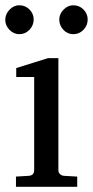

<svg xmlns="http://www.w3.org/2000/svg" viewBox="-27 -716 356 736"><path d="M309.1 -641.1Q309.1 -618.7 293 -601.8Q276.9 -585 253.9 -585Q231.4 -585 215.8 -601.8Q200.2 -618.7 200.2 -641.1Q200.2 -662.1 216.6 -679Q232.9 -695.8 253.9 -695.8Q276.9 -695.8 293 -679.7Q309.1 -663.6 309.1 -641.1ZM102.1 -641.1Q102.1 -618.7 85.9 -601.8Q69.8 -585 46.9 -585Q25.4 -585 9.3 -601.6Q-6.8 -618.2 -6.8 -640.1Q-6.8 -661.6 9.3 -678.7Q25.4 -695.8 46.9 -695.8Q69.8 -695.8 85.9 -679.7Q102.1 -663.6 102.1 -641.1ZM269 0H34.2V-39.1L83 -42Q104 -43.5 104 -64V-420.9H35.2V-455.1L157.2 -493.2H196.8V-64Q196.8 -54.7 202.9 -48.8Q209 -43 217.8 -42L269 -39.1Z"/></svg>

Font: Abyssinica SIL
Style: Regular
Weight: 400
Designer: Victor Gaultney and Lorna Evans
Foundry: SIL International
Version: Version 2.100